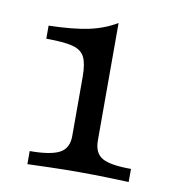

<svg xmlns="http://www.w3.org/2000/svg" viewBox="-58 -484 483 536"><g transform="rotate(10 183.5 -216.0)"><path d="M54 0V-37.1Q112.1 -37.1 137.9 -50.4Q163.7 -63.7 163.7 -99.2V-266.9Q163.7 -304 154.4 -322.6Q145.2 -341.1 119.8 -347.6Q94.4 -354 45.2 -354V-391.1Q113.7 -392.7 157.7 -402Q201.6 -411.3 236.3 -432.3V-99.2Q236.3 -63.7 259.3 -50.4Q282.3 -37.1 341.1 -37.1V0Q321 -0.8 281 -2Q241.1 -3.2 200.8 -3.2Q158.9 -3.2 117.3 -2Q75.8 -0.8 54 0Z"/></g></svg>

Font: Playfair 9pt Light
Style: Regular
Weight: 300
Designer: Claus Eggers Sørensen
Foundry: Claus Eggers Sørensen
Version: Version 2.001;gftools[0.9.30]